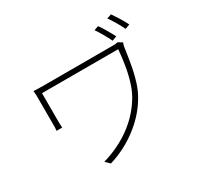

<svg xmlns="http://www.w3.org/2000/svg" viewBox="-184 -1069 1368 1329"><g transform="rotate(-30 500.0 -405.0)"><path d="M737 -826Q754 -802 775 -766.5Q796 -731 811 -702L774 -688Q760 -718 739.5 -753.5Q719 -789 702 -814ZM855 -852Q872 -828 893.5 -793.5Q915 -759 930 -728L893 -714Q878 -746 857.5 -780.5Q837 -815 819 -840ZM831 -642Q830 -639 827.5 -633Q825 -627 824 -621Q823 -615 822 -611Q813 -547 801.5 -481Q790 -415 770.5 -352.5Q751 -290 716 -236Q657 -142 558.5 -68.5Q460 5 339 42L305 9Q384 -14 453.5 -51Q523 -88 581 -140Q639 -192 680 -256Q712 -304 731.5 -364Q751 -424 762 -489.5Q773 -555 778 -618Q767 -618 733 -618Q699 -618 648.5 -618Q598 -618 539.5 -618Q481 -618 423 -618Q365 -618 313 -618Q261 -618 222.5 -618Q184 -618 169 -618Q169 -610 169 -587Q169 -564 169 -533.5Q169 -503 169 -473.5Q169 -444 169 -421.5Q169 -399 169 -391Q169 -381 169.5 -368.5Q170 -356 171 -342H126Q128 -356 128 -369Q128 -382 128 -391Q128 -401 128 -429.5Q128 -458 128 -493.5Q128 -529 128 -560.5Q128 -592 128 -607Q128 -621 127.5 -633.5Q127 -646 125 -660Q143 -659 166 -658.5Q189 -658 219 -658Q225 -658 255.5 -658Q286 -658 331 -658Q376 -658 430 -658Q484 -658 538 -658Q592 -658 639.5 -658Q687 -658 719 -658Q751 -658 761 -658Q770 -658 780.5 -659Q791 -660 798 -662Z"/></g></svg>

Font: Noto Sans SC ExtraLight
Style: Regular
Weight: 250
Designer: Ryoko NISHIZUKA 西塚涼子 (kana, bopomofo & ideographs); Paul D. Hunt (Latin, Greek & Cyrillic); Sandoll Communications 산돌커뮤니
Foundry: Adobe
Version: Version 2.004-H2;hotconv 1.0.118;makeotfexe 2.5.65603